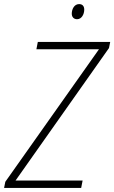

<svg xmlns="http://www.w3.org/2000/svg" viewBox="-41 -919 559 939"><path d="M336 -825C358 -825 371 -849 371 -872C371 -888 363 -899 346 -899C322 -899 310 -874 310 -852C310 -835 321 -825 336 -825ZM-21 0H356L363 -36H35L492 -684L498 -714H144L137 -678H443L-15 -30Z"/></svg>

Font: Noto Sans SemiCondensed ExtraLight
Style: Italic
Weight: 200
Width: 4
Italic angle: -12°
Designer: Monotype Design Team
Foundry: Monotype Imaging Inc.
Version: Version 2.013